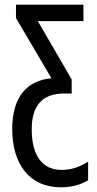

<svg xmlns="http://www.w3.org/2000/svg" viewBox="-20 -557 411 817"><path d="M239 240C298 240 332 223 355 210V131C328 147 294 166 242 166C158 166 115 102 115 -6C115 -109 161 -159 252 -159H285V-219L141 -467H335V-537H48V-480L199 -224C97 -215 32 -147 32 -8C32 137 102 240 239 240Z"/></svg>

Font: Noto Sans UI Condensed
Style: Regular
Weight: 400
Width: 3
Designer: Monotype Design Team
Foundry: Monotype Imaging Inc.
Version: Version 1.901